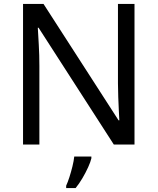

<svg xmlns="http://www.w3.org/2000/svg" viewBox="-20 -734 800 975"><path d="M663 0H558L176 -593H172Q174 -558 177 -506Q180 -454 180 -399V0H97V-714H201L582 -123H586Q585 -139 583.5 -171Q582 -203 580.5 -241Q579 -279 579 -311V-714H663ZM444 70Q440 88 427.5 115.5Q415 143 398.5 171Q382 199 364 221H316V209Q324 192 332.5 165.5Q341 139 348 110.5Q355 82 357 61H444Z"/></svg>

Font: Noto Sans Linear A
Style: Regular
Weight: 400
Designer: Monotype Design Team
Foundry: Monotype Imaging Inc.
Version: Version 2.002; ttfautohint (v1.8.4.7-5d5b)